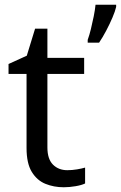

<svg xmlns="http://www.w3.org/2000/svg" viewBox="-20 -780 510 810"><path d="M264 -62Q284 -62 305 -65.5Q326 -69 339 -73V-6Q325 1 299 5.5Q273 10 249 10Q207 10 171.5 -4.5Q136 -19 114 -55Q92 -91 92 -156V-468H16V-510L93 -545L128 -659H180V-536H335V-468H180V-158Q180 -109 203.5 -85.5Q227 -62 264 -62ZM470 -751Q466 -733 454.5 -706Q443 -679 428 -650.5Q413 -622 398 -600H350V-612Q357 -631 363.5 -657.5Q370 -684 375.5 -711.5Q381 -739 383 -760H470Z"/></svg>

Font: Noto Sans Nabataean
Style: Regular
Weight: 400
Designer: Monotype Design Team
Foundry: Monotype Imaging Inc.
Version: Version 2.001; ttfautohint (v1.8.4.7-5d5b)